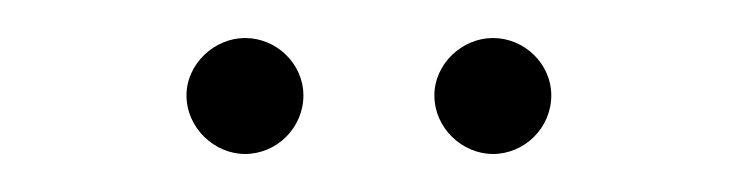

<svg xmlns="http://www.w3.org/2000/svg" viewBox="-20 -623 396 101"><path d="M108.9 -542C125.5 -542 139.6 -555.7 139.6 -572.8C139.6 -589.4 125.5 -603 108.9 -603C92.8 -603 78.1 -589.4 78.1 -572.8C78.1 -555.7 92.8 -542 108.9 -542ZM239.3 -542C255.9 -542 270 -555.7 270 -572.8C270 -589.4 255.9 -603 239.3 -603C223.1 -603 208.5 -589.4 208.5 -572.8C208.5 -555.7 223.1 -542 239.3 -542Z"/></svg>

Font: Now ExtraLight
Style: Regular
Weight: 200
Designer: Alfredo Marco Pradil
Foundry: Alfredo Marco Pradil
Version: Version 1.200;hotconv 1.0.109;makeotfexe 2.5.65596